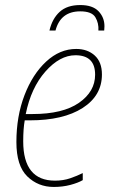

<svg xmlns="http://www.w3.org/2000/svg" viewBox="-20 -731 449 761"><path d="M193 10Q228 10 258.5 2Q289 -6 308 -17V-45Q286 -34 258.5 -24.5Q231 -15 198 -15Q72 -15 72 -171Q72 -220 78 -254H98Q231 -254 307.5 -303Q384 -352 384 -436Q384 -485 355.5 -511Q327 -537 282 -537Q217 -537 163 -487Q109 -437 77 -353.5Q45 -270 45 -168Q45 -74 88 -32Q131 10 193 10ZM82 -279Q103 -383 160 -447.5Q217 -512 279 -512Q357 -512 357 -435Q357 -368 293 -323.5Q229 -279 109 -279ZM176 -610H200Q220 -686 298 -686Q344 -686 358 -662.5Q372 -639 370 -610H393Q393 -613 393.5 -617.5Q394 -622 394 -627Q394 -662 370.5 -686.5Q347 -711 298 -711Q246 -711 216.5 -684Q187 -657 176 -610Z"/></svg>

Font: Noto Sans UI SemiCondensed Thin
Style: Italic
Weight: 250
Width: 4
Italic angle: -12°
Designer: Monotype Design Team
Foundry: Monotype Imaging Inc.
Version: Version 1.901